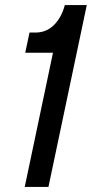

<svg xmlns="http://www.w3.org/2000/svg" viewBox="-20 -741 364 761"><path d="M78 0 190 -532H80L97 -612H121Q164 -612 194 -642Q224 -672 237 -721H324L172 0Z"/></svg>

Font: Mona Sans Condensed Medium
Style: Italic
Weight: 500
Width: 3
Italic angle: -11.7°
Designer: Deni Anggara
Foundry: GitHub
Version: Version 1.001; ttfautohint (v1.8.4.7-5d5b);gftools[0.9.31]